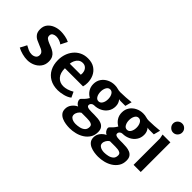

<svg xmlns="http://www.w3.org/2000/svg" viewBox="-61 -1400 2275 2275"><g transform="rotate(45 1077.0 -262.0)"><path d="M240 -510Q275 -510 315.5 -502.5Q356 -495 387 -479L345 -395Q325 -411 298.5 -420Q272 -429 246 -429Q221 -429 199.5 -417Q178 -405 178 -376Q178 -351 196.5 -337Q215 -323 243 -312Q267 -303 293 -292Q319 -281 342 -265Q365 -249 379 -222.5Q393 -196 393 -155Q393 -102 365 -64Q337 -26 292.5 -6Q248 14 198 14Q158 14 112.5 2Q67 -10 32 -29L75 -111Q101 -96 129 -83.5Q157 -71 188 -71Q218 -71 240.5 -86.5Q263 -102 263 -135Q263 -157 251.5 -170.5Q240 -184 221 -194Q202 -204 179 -212Q148 -224 118 -238.5Q88 -253 68 -280Q48 -307 48 -354Q48 -407 76.5 -441.5Q105 -476 149 -493Q193 -510 240 -510Z M695 -511Q764 -511 808.5 -481Q853 -451 874.5 -403.5Q896 -356 896 -302Q896 -286 894 -268.5Q892 -251 887 -234H583Q583 -154 621 -111.5Q659 -69 720 -69Q749 -69 782.5 -79Q816 -89 852 -110L884 -42Q850 -15 798.5 -2Q747 11 706 11Q628 11 572 -21Q516 -53 486 -110.5Q456 -168 456 -245Q456 -298 472 -345.5Q488 -393 519 -430.5Q550 -468 594.5 -489.5Q639 -511 695 -511ZM690 -429Q657 -429 634.5 -411Q612 -393 600 -366Q588 -339 586 -313H771Q776 -342 768 -368.5Q760 -395 740 -412Q720 -429 690 -429Z M1142 -512Q1174 -512 1198 -504.5Q1222 -497 1249 -497Q1293 -497 1338.5 -500.5Q1384 -504 1427 -508L1405 -425H1320Q1315 -425 1308.5 -427Q1302 -429 1297 -430Q1313 -410 1321 -388.5Q1329 -367 1329 -341Q1329 -289 1302.5 -250Q1276 -211 1232 -189.5Q1188 -168 1137 -168Q1119 -168 1104.5 -155.5Q1090 -143 1090 -123Q1090 -109 1102.5 -102Q1115 -95 1134 -93Q1153 -91 1172 -91H1218Q1249 -91 1280.5 -88Q1312 -85 1338.5 -74Q1365 -63 1381 -40Q1397 -17 1397 23Q1397 77 1372 116Q1347 155 1307 180.5Q1267 206 1219 218Q1171 230 1124 230Q1094 230 1059.5 225Q1025 220 994 206.5Q963 193 943.5 168.5Q924 144 924 105Q924 61 950.5 27Q977 -7 1012 -23V-27Q995 -32 980.5 -52Q966 -72 966 -95Q966 -105 977 -115Q988 -125 1005.5 -143Q1023 -161 1042 -193Q1001 -216 977 -253.5Q953 -291 953 -340Q953 -392 979 -430.5Q1005 -469 1048.5 -490.5Q1092 -512 1142 -512ZM1141 -437Q1111 -437 1094.5 -407.5Q1078 -378 1078 -337Q1078 -296 1094.5 -267Q1111 -238 1141 -238Q1171 -238 1188 -267Q1205 -296 1205 -337Q1205 -378 1188 -407.5Q1171 -437 1141 -437ZM1095 0Q1075 11 1060.5 34.5Q1046 58 1046 82Q1046 105 1061.5 119Q1077 133 1098.5 138.5Q1120 144 1139 144Q1170 144 1203.5 136.5Q1237 129 1260 109Q1283 89 1283 50Q1283 26 1266.5 15.5Q1250 5 1227 2.5Q1204 0 1186 0Z M1619 -512Q1651 -512 1675 -504.5Q1699 -497 1726 -497Q1770 -497 1815.5 -500.5Q1861 -504 1904 -508L1882 -425H1797Q1792 -425 1785.5 -427Q1779 -429 1774 -430Q1790 -410 1798 -388.5Q1806 -367 1806 -341Q1806 -289 1779.5 -250Q1753 -211 1709 -189.5Q1665 -168 1614 -168Q1596 -168 1581.5 -155.5Q1567 -143 1567 -123Q1567 -109 1579.5 -102Q1592 -95 1611 -93Q1630 -91 1649 -91H1695Q1726 -91 1757.5 -88Q1789 -85 1815.5 -74Q1842 -63 1858 -40Q1874 -17 1874 23Q1874 77 1849 116Q1824 155 1784 180.5Q1744 206 1696 218Q1648 230 1601 230Q1571 230 1536.5 225Q1502 220 1471 206.5Q1440 193 1420.5 168.5Q1401 144 1401 105Q1401 61 1427.5 27Q1454 -7 1489 -23V-27Q1472 -32 1457.5 -52Q1443 -72 1443 -95Q1443 -105 1454 -115Q1465 -125 1482.5 -143Q1500 -161 1519 -193Q1478 -216 1454 -253.5Q1430 -291 1430 -340Q1430 -392 1456 -430.5Q1482 -469 1525.5 -490.5Q1569 -512 1619 -512ZM1618 -437Q1588 -437 1571.5 -407.5Q1555 -378 1555 -337Q1555 -296 1571.5 -267Q1588 -238 1618 -238Q1648 -238 1665 -267Q1682 -296 1682 -337Q1682 -378 1665 -407.5Q1648 -437 1618 -437ZM1572 0Q1552 11 1537.5 34.5Q1523 58 1523 82Q1523 105 1538.5 119Q1554 133 1575.5 138.5Q1597 144 1616 144Q1647 144 1680.5 136.5Q1714 129 1737 109Q1760 89 1760 50Q1760 26 1743.5 15.5Q1727 5 1704 2.5Q1681 0 1663 0Z M2105 -678Q2105 -647 2083 -624Q2061 -601 2029 -601Q1998 -601 1975 -624Q1952 -647 1952 -678Q1952 -710 1975 -732Q1998 -754 2030 -754Q2061 -754 2083 -732Q2105 -710 2105 -678ZM2088 -497V0H1968V-443L1957 -497Z"/></g></svg>

Font: Rosario Light
Style: Bold
Weight: 700
Version: Version 1.101; ttfautohint (v1.8.1.43-b0c9)